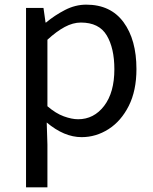

<svg xmlns="http://www.w3.org/2000/svg" viewBox="-20 -577 660 826"><path d="M92 229V-543H167L176 -480H178Q215 -511 259.5 -534Q304 -557 351 -557Q456 -557 511.5 -481.5Q567 -406 567 -280Q567 -187 534 -121.5Q501 -56 447 -21.5Q393 13 331 13Q256 13 181 -50L184 45V229ZM316 -64Q384 -64 428 -121.5Q472 -179 472 -279Q472 -370 439 -425Q406 -480 328 -480Q294 -480 258.5 -461Q223 -442 184 -406V-120Q220 -89 254.5 -76.5Q289 -64 316 -64Z"/></svg>

Font: Source Han Sans
Style: Regular
Weight: 400
Designer: Ryoko NISHIZUKA Ë•øÂ°öÊ∂ºÂ≠ê (kana, bopomofo & ideographs); Paul D. Hunt (Latin, Greek & Cyrillic); Sandoll Communicatio
Foundry: Adobe
Version: Version 2.004;hotconv 1.0.118;makeotfexe 2.5.65603